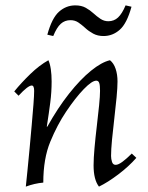

<svg xmlns="http://www.w3.org/2000/svg" viewBox="-20 -679 549 714"><path d="M76 15Q78 -6 82 -43.5Q86 -81 90 -126Q94 -171 98 -214.5Q102 -258 104.5 -292Q107 -326 107 -341Q107 -361 98 -361Q84 -361 49 -323L33 -339Q59 -371 92.5 -403.5Q126 -436 160 -455Q166 -442 169 -421.5Q172 -401 172 -376Q172 -337 167 -298Q162 -259 154 -208H156Q195 -278 237 -331Q279 -384 318.5 -416Q358 -448 389 -455Q403 -444 410 -423Q417 -402 417 -376Q417 -354 413.5 -316.5Q410 -279 405 -237.5Q400 -196 396.5 -159Q393 -122 393 -99Q393 -88 396.5 -77Q400 -66 410 -66Q420 -66 435.5 -77.5Q451 -89 470 -108L487 -92Q459 -60 420 -30.5Q381 -1 348 15Q328 -11 328 -64Q328 -90 331.5 -129Q335 -168 340 -210Q345 -252 348.5 -287Q352 -322 352 -341Q352 -362 349 -370.5Q346 -379 338 -379Q322 -379 291.5 -347.5Q261 -316 226 -264Q193 -215 167 -152Q141 -89 141 0Q108 3 76 15ZM242 -604Q221 -604 206 -590.5Q191 -577 178 -545L156 -550Q173 -612 199.5 -635.5Q226 -659 260 -659Q283 -659 299 -650Q315 -641 327.5 -629.5Q340 -618 353.5 -609Q367 -600 383 -600Q404 -600 419 -614Q434 -628 447 -659L469 -654Q452 -592 425.5 -568.5Q399 -545 365 -545Q343 -545 326.5 -554Q310 -563 297.5 -574.5Q285 -586 272 -595Q259 -604 242 -604Z"/></svg>

Font: Bona Nova SC
Style: Italic
Weight: 400
Italic angle: -4°
Designer: Mateusz Machalski
Foundry: Capitalics
Version: Version 4.001; ttfautohint (v1.8.4.7-5d5b)